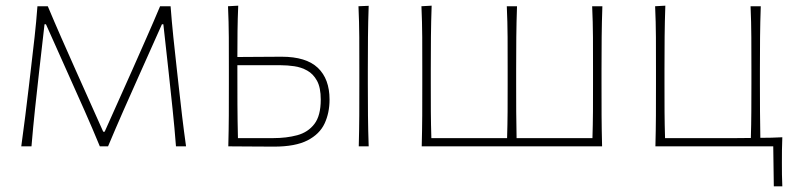

<svg xmlns="http://www.w3.org/2000/svg" viewBox="-20 -516 2800 677"><path d="M55 0Q62.5 -54.5 69 -106.2Q75.5 -158 81.5 -209L89.5 -277.5Q96 -331.5 102 -385.8Q108 -440 112 -494H148.5Q172 -438 197 -381.2Q222 -324.5 246.5 -269.5L344 -51.5H349L446.5 -269.5Q471.5 -326 496.2 -382Q521 -438 544.5 -494H581.5Q585.5 -441 591.2 -385.5Q597 -330 603 -276.5L610.5 -209Q616 -159 622.2 -106.2Q628.5 -53.5 636 0H600.5Q595.5 -65 588.5 -131.5Q581.5 -198 574.5 -263L556 -430.5H551L471 -251.5Q443 -189 415.2 -126Q387.5 -63 361 0H332Q306 -63 278.2 -125.8Q250.5 -188.5 222.5 -250.5L142 -430.5H137L118 -264Q110.5 -198 103.5 -132Q96.5 -66 91 0Z M785 0Q786.5 -56.5 786.8 -108.5Q787 -160.5 787 -221V-271Q787 -332 786.8 -385Q786.5 -438 784 -494L820 -496Q818 -450 817.5 -406Q817 -362 817 -315Q850 -315 892.8 -315.5Q935.5 -316 973 -316Q1059.5 -316 1100.8 -276.8Q1142 -237.5 1142 -165Q1142 -118 1124.5 -80.5Q1107 -43 1064.2 -21Q1021.5 1 946 1Q900 1 856.8 0.5Q813.5 0 785 0ZM819 -29H943.5Q990 -29 1028 -39.2Q1066 -49.5 1088.5 -78.8Q1111 -108 1111 -165Q1111 -207 1097.8 -231.2Q1084.5 -255.5 1063.2 -267.2Q1042 -279 1017.5 -282.5Q993 -286 971 -286H817Q817 -282.5 817 -278.8Q817 -275 817 -271Q817 -204.5 817.2 -147.5Q817.5 -90.5 819 -29ZM1245 0Q1246.5 -56.5 1246.8 -108.5Q1247 -160.5 1247 -221V-271Q1247 -332 1246.8 -385Q1246.5 -438 1244 -494L1280 -495.5Q1278 -439 1277.5 -385.5Q1277 -332 1277 -271V-221Q1277 -160.5 1277.5 -108.5Q1278 -56.5 1280 0Z M1467 0Q1468.5 -56.5 1468.8 -108.5Q1469 -160.5 1469 -221V-271Q1469 -332 1468.8 -385Q1468.5 -438 1466 -494L1502 -496Q1500 -439.5 1499.5 -385.8Q1499 -332 1499 -271V-221Q1499 -167 1499.2 -122Q1499.5 -77 1501 -29H1768Q1769.5 -77 1769.8 -122Q1770 -167 1770 -221V-271Q1770 -332 1769.8 -385Q1769.5 -438 1767 -494H1803Q1801 -438 1800.5 -385Q1800 -332 1800 -271V-221Q1800 -167 1800.2 -122Q1800.5 -77 1801.5 -29H2069Q2070.5 -77 2070.8 -122Q2071 -167 2071 -221V-271Q2071 -332 2070.8 -385Q2070.5 -438 2068 -494H2104Q2102 -438 2101.5 -385Q2101 -332 2101 -271V-221Q2101 -160.5 2101.2 -108.5Q2101.5 -56.5 2103 0Z M2708.5 141 2706.5 0H2291Q2292.5 -56.5 2292.8 -108.5Q2293 -160.5 2293 -221V-271Q2293 -332 2292.8 -385Q2292.5 -438 2290 -494L2326 -496Q2324 -439.5 2323.5 -385.8Q2323 -332 2323 -271V-221Q2323 -167 2323.2 -122Q2323.5 -77 2325 -29H2523.5Q2548.5 -29 2574.8 -29Q2601 -29 2627.5 -29.5Q2629 -77.5 2629.2 -122.5Q2629.5 -167.5 2629.5 -221V-271Q2629.5 -332 2629.2 -385Q2629 -438 2626.5 -494H2662.5Q2660.5 -438 2660 -385Q2659.5 -332 2659.5 -271V-221Q2659.5 -167.5 2659.8 -122.5Q2660 -77.5 2661 -30Q2680.5 -30 2700 -30.5Q2719.5 -31 2738.5 -32Q2737.5 -8 2737.2 14Q2737 36 2737 57.5Q2737 78.5 2737.2 99.2Q2737.5 120 2738.5 141Z"/></svg>

Font: Commissioner Flair Thin
Style: Regular
Weight: 100
Designer: Kostas Bartsokas
Foundry: Kostas Bartsokas
Version: Version 1.000; ttfautohint (v1.8.3)